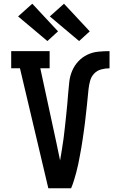

<svg xmlns="http://www.w3.org/2000/svg" viewBox="-20 -1009 640 1029"><path d="M239 0 87 -643H40V-735H246V-643H196L282 -245Q287 -221 292 -197Q297 -173 302 -149Q307 -179 312 -209Q317 -239 321 -269Q325 -299 328 -329Q331 -359 334.5 -389.5Q338 -420 340.5 -450Q343 -480 345.5 -510.5Q348 -541 351.5 -571.5Q355 -602 367 -630Q379 -658 400 -680.5Q421 -703 448.5 -716Q476 -729 506.5 -732Q537 -735 567 -735V-643Q545 -643 522.5 -637Q500 -631 484.5 -614.5Q469 -598 463 -576Q457 -554 454.5 -531.5Q452 -509 450 -486.5Q448 -464 445.5 -441.5Q443 -419 440.5 -397Q438 -375 435.5 -352.5Q433 -330 429.5 -307.5Q426 -285 423 -262.5Q420 -240 416 -218Q412 -196 408 -174Q404 -152 399.5 -130Q395 -108 389 -86Q383 -64 376.5 -42.5Q370 -21 361 0ZM404 -789 247 -921 323 -989 461 -841ZM234 -789 77 -921 153 -989 291 -841Z"/></svg>

Font: Iosevka Slab Semibold Extended
Style: Regular
Weight: 600
Width: 7
Monospace: yes
Designer: Belleve Invis
Foundry: Belleve Invis
Version: Version 11.1.0; ttfautohint (v1.8.3)